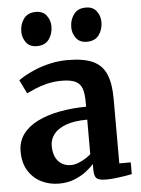

<svg xmlns="http://www.w3.org/2000/svg" viewBox="-56 -852 669 909"><g transform="rotate(-5 278.0 -398.0)"><path d="M19.5 -156.1Q19.5 -203.6 45 -238.2Q70.5 -272.8 115.5 -295.1Q160.5 -317.4 219.8 -328.7Q279.1 -340 346.9 -340.6V-363.6Q346.9 -402.2 338.8 -426.3Q330.6 -450.4 308 -461.7Q285.5 -473.1 242.5 -473.1Q204.2 -473.1 172 -465Q139.8 -456.9 115.1 -446.4Q90.4 -435.9 74.4 -428L42.9 -492.6Q51.8 -499.9 73.5 -512.4Q95.2 -524.9 126.7 -537.8Q158.3 -550.7 197.1 -559.4Q235.9 -568.2 278.7 -568.2Q355 -568.2 398.9 -547.9Q442.7 -527.6 461.4 -483.1Q480.1 -438.7 480.1 -366.1V-59.6H534.5V-3.8Q523.1 -1.2 501.7 2.3Q480.3 5.8 456.1 8.5Q431.9 11.2 412.2 11.2Q378.4 11.2 366.7 1.1Q355 -9.1 355 -40.6V-67.5Q342.5 -52.8 318.9 -34.3Q295.2 -15.8 262.2 -2.4Q229.2 11 187.9 11Q142.7 11 104.4 -8Q66 -27.1 42.8 -64.3Q19.5 -101.6 19.5 -156.1ZM252.3 -71.5Q274 -71.5 300.7 -84.6Q327.4 -97.6 346.9 -114.8V-279.1Q284.2 -279 244.7 -264Q205.2 -249.1 186.9 -224.6Q168.6 -200.2 168.6 -170.5Q168.6 -137.7 179.2 -115.8Q189.8 -93.8 208.7 -82.7Q227.6 -71.5 252.3 -71.5ZM139.6 -646.6Q106.4 -646.6 89.2 -669.3Q72.1 -691.9 72.1 -721.1Q72.1 -756.5 91.2 -782.4Q110.4 -808.3 148.1 -808.3H149.1Q182.4 -808.3 199.5 -785.7Q216.6 -763 216.6 -733.8Q216.6 -698.5 197.7 -672.5Q178.8 -646.6 140.6 -646.6ZM377.2 -646.6Q344 -646.6 326.8 -669.3Q309.6 -691.9 309.6 -721.1Q309.6 -756.5 328.8 -782.4Q347.9 -808.3 385.6 -808.3H386.6Q419.9 -808.3 437 -785.7Q454.2 -763 454.2 -733.8Q454.2 -698.5 435.3 -672.5Q416.3 -646.6 378.2 -646.6Z"/></g></svg>

Font: Merriweather 7pt Light
Style: Regular
Weight: 300
Designer: Eben Sorkin
Foundry: Eben Sorkin
Version: Version 2.200;gftools[0.9.31]